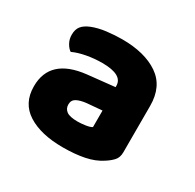

<svg xmlns="http://www.w3.org/2000/svg" viewBox="-88 -750 530 523"><g transform="rotate(30 177.5 -488.0)"><path d="M165 -401Q176 -401 189.5 -403Q203 -405 209 -409V-461L162 -457Q143 -455 131.5 -449Q120 -443 120 -429Q120 -416 130 -408.5Q140 -401 165 -401ZM159 -656Q230 -656 272.5 -627Q315 -598 315 -537V-391Q315 -374 305.5 -364Q296 -354 283 -346Q262 -332 232.5 -326Q203 -320 165 -320Q96 -320 55 -346Q14 -372 14 -425Q14 -513 123 -525L208 -534V-538Q208 -573 144 -573Q119 -573 95 -568.5Q71 -564 54 -556Q46 -561 39.5 -572.5Q33 -584 33 -598Q33 -615 41 -625Q49 -635 66 -642Q86 -650 111 -653Q136 -656 159 -656Z"/></g></svg>

Font: Baloo Bhai
Style: Regular
Weight: 400
Designer: Supriya Tembe, Noopur Datye and Ek Type
Foundry: Ek Type
Version: Version 1.443;PS 1.000;hotconv 16.6.51;makeotf.lib2.5.65220;